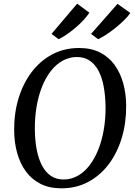

<svg xmlns="http://www.w3.org/2000/svg" viewBox="-20 -1014 736 1044"><path d="M314 10Q249 10 200.8 -14.2Q152.5 -38.5 121 -81.5Q89.5 -124.5 73.5 -181.5Q57.5 -238.5 57 -304Q56 -397 80.5 -478.2Q105 -559.5 151.5 -621.2Q198 -683 263.5 -718Q329 -753 410.5 -753Q476 -753 524 -728.5Q572 -704 603.2 -660.8Q634.5 -617.5 650 -561.2Q665.5 -505 666 -441.5Q667 -348.5 643 -267Q619 -185.5 572.8 -123.2Q526.5 -61 461 -25.5Q395.5 10 314 10ZM325.5 -38Q366.5 -38 402.2 -57.8Q438 -77.5 466 -113.8Q494 -150 514 -199.5Q534 -249 544.2 -308.2Q554.5 -367.5 554 -433Q553 -495 543.5 -545Q534 -595 514.8 -630.5Q495.5 -666 466.5 -685Q437.5 -704 398 -704Q357 -704 321.2 -684.2Q285.5 -664.5 257.2 -628.8Q229 -593 209.2 -544Q189.5 -495 179.2 -436Q169 -377 169.5 -311.5Q170 -249 180 -198.5Q190 -148 209.5 -112Q229 -76 257.8 -57Q286.5 -38 325.5 -38ZM260 -829.5 399.5 -994 466 -945Q454 -926.5 434.2 -905Q414.5 -883.5 390.5 -863.2Q366.5 -843 342.5 -826.5Q318.5 -810 299 -801ZM475 -829.5 619 -993 688.5 -943.5Q676 -925 654.8 -904Q633.5 -883 608.2 -862.8Q583 -842.5 558.2 -826.2Q533.5 -810 513.5 -801Z"/></svg>

Font: Merriweather 36pt
Style: Italic
Weight: 400
Italic angle: -7.8°
Version: Version 2.101